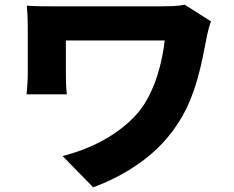

<svg xmlns="http://www.w3.org/2000/svg" viewBox="-20 -733 996 816"><path d="M877 -642Q874 -636 871 -625.5Q868 -615 865 -604Q862 -593 860 -583Q858 -573 857 -567Q850 -532 841.5 -489.5Q833 -447 820 -400.5Q807 -354 787.5 -306Q768 -258 739 -213Q679 -118 585 -48.5Q491 21 376 63L246 -70Q291 -81 341 -100.5Q391 -120 438 -148Q485 -176 526 -212.5Q567 -249 595 -293Q629 -348 650.5 -418Q672 -488 680 -561H260V-420Q260 -409 260.5 -383Q261 -357 264 -332H93Q95 -356 96.5 -376.5Q98 -397 98 -420V-620Q98 -641 97 -665Q96 -689 94 -709Q118 -707 151 -706.5Q184 -706 219 -706H657Q686 -706 714 -707Q742 -708 765 -713Z"/></svg>

Font: Kinto Sans Black
Style: Regular
Weight: 900
Designer: Authors: Ryoko NISHIZUKA  (kana & ideographs); Paul D. Hunt (Latin, Greek & Cyrillic); Wenlong ZHANG  (bopomofo); Sandol
Foundry: Adobe Systems Incorporated, ookami Inc.
Version: Version 0.001